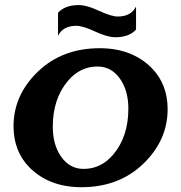

<svg xmlns="http://www.w3.org/2000/svg" viewBox="-20 -740 726 769"><path d="M295.4 -719.7Q327.1 -719.7 376.5 -696.8Q425.8 -673.8 451.7 -673.8Q504.9 -673.8 524.9 -713.9V-621.6Q497.1 -590.8 441.9 -590.8Q410.2 -590.8 360.8 -613.8Q311.5 -636.7 285.6 -636.7Q232.4 -636.7 212.4 -596.7V-689Q240.2 -719.7 295.4 -719.7ZM314.9 -63.5Q384.8 -63.5 433.6 -121.1Q494.1 -192.9 494.1 -304.7Q494.1 -376.5 460.9 -424.3Q426.3 -473.6 370.6 -473.6Q300.8 -473.6 252 -416Q191.4 -344.2 191.4 -232.4Q191.4 -160.6 224.6 -112.8Q259.3 -63.5 314.9 -63.5ZM306.2 9.8Q177.2 9.8 98.1 -69.3Q34.2 -134.3 34.2 -234.4Q34.2 -360.4 133.8 -455.1Q231 -546.9 379.4 -546.9Q508.3 -546.9 587.4 -467.8Q651.4 -402.8 651.4 -302.7Q651.4 -176.8 551.8 -82Q454.6 9.8 306.2 9.8Z"/></svg>

Font: Klaudia
Style: Bold
Weight: 700
Designer: Wojciech Kalinowski "wmk69" (wmk69@o2.pl)
Foundry: Wojciech Kalinowski "wmk69" (wmk69@o2.pl)
Version: Version 3.1.0; 2021-05-10